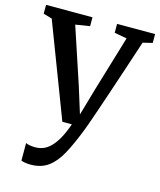

<svg xmlns="http://www.w3.org/2000/svg" viewBox="-118 -636 813 973"><g transform="rotate(15 288.0 -150.0)"><path d="M135 251.5Q119.5 251.5 106.2 249.2Q93 247 85.5 243.5V151.5Q92 155.5 106 158Q120 160.5 135 160.5Q156.5 160.5 176.2 153Q196 145.5 214.5 127.5Q233 109.5 250.8 78.2Q268.5 47 285 0H235L47.5 -491.5L2 -504.5V-551H245.5V-504.5L170.5 -492.5L269 -195.5L311.5 -59L351 -196L440 -492.5L374.5 -504.5V-551H574V-504.5L524 -492.5Q495 -404 470.2 -329.5Q445.5 -255 425.5 -195.8Q405.5 -136.5 390.5 -92.8Q375.5 -49 365.8 -21.8Q356 5.5 352 15Q322 92 293.2 144.8Q264.5 197.5 227.2 224.5Q190 251.5 135 251.5Z"/></g></svg>

Font: Merriweather 28pt Medium
Style: Regular
Weight: 500
Version: Version 2.100